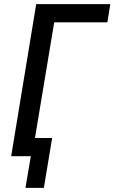

<svg xmlns="http://www.w3.org/2000/svg" viewBox="-20 -755 553 928"><path d="M103 153 129 0H34L155 -735H513L499 -647H242L149 -88H232L192 153Z"/></svg>

Font: Iosevka Term Curly Semibold
Style: Italic
Weight: 600
Italic angle: -9°
Designer: Belleve Invis
Foundry: Belleve Invis
Version: Version 32.3.0